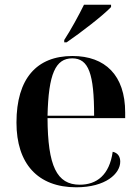

<svg xmlns="http://www.w3.org/2000/svg" viewBox="-20 -786 597 816"><path d="M253 -616V-606H263C322 -646 419 -721 452 -756V-766H337C315 -721 281 -659 253 -616ZM304 10C429 10 491 -48 491 -99C491 -119 482 -136 459 -141C445 -42 391 -1 319 -1C221 -1 183 -81 182 -284H512V-308C512 -466 427 -548 288 -548C136 -548 50 -452 50 -265C50 -91 140 10 304 10ZM380 -294H182C186 -472 216 -538 287 -538C357 -538 380 -472 380 -294Z"/></svg>

Font: Noto Serif Display SemiBold
Style: Regular
Weight: 600
Designer: Monotype Design Team
Foundry: Monotype Imaging Inc.
Version: Version 2.009